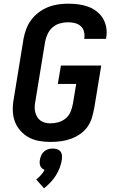

<svg xmlns="http://www.w3.org/2000/svg" viewBox="-20 -763 640 1043"><path d="M254 8Q222 8 191.5 2.5Q161 -3 135 -17.5Q109 -32 89.5 -54.5Q70 -77 60 -105Q50 -133 49.5 -165Q49 -197 55 -228L108 -553Q113 -580 123 -606.5Q133 -633 150.5 -656Q168 -679 191.5 -696.5Q215 -714 241.5 -724.5Q268 -735 295.5 -739Q323 -743 350 -743Q378 -743 405.5 -739.5Q433 -736 458 -727Q483 -718 504 -702Q525 -686 538.5 -664Q552 -642 557 -614.5Q562 -587 557 -559Q557 -557 556.5 -555.5Q556 -554 556 -552H437Q437 -553 437.5 -554Q438 -555 438 -555Q441 -574 436 -592Q431 -610 418 -621.5Q405 -633 387 -637.5Q369 -642 350 -642Q328 -642 306 -636Q284 -630 266.5 -615Q249 -600 239 -579Q229 -558 225 -536L172 -212Q169 -197 168.5 -182Q168 -167 171.5 -153.5Q175 -140 182 -128Q189 -116 200 -108Q211 -100 225 -96.5Q239 -93 254 -93Q275 -93 297 -99Q319 -105 337 -120Q355 -135 363.5 -156Q372 -177 376 -199L394 -307H294L311 -407H530L493 -182Q488 -155 480.5 -127.5Q473 -100 456.5 -76Q440 -52 415.5 -35Q391 -18 364 -8.5Q337 1 309 4.5Q281 8 254 8ZM219 260 177 212Q191 201 202.5 188Q214 175 222 160Q215 157 208.5 151.5Q202 146 199 138.5Q196 131 195.5 122Q195 113 197 104Q199 92 204.5 80Q210 68 220 59.5Q230 51 242 47.5Q254 44 266 44Q278 44 289.5 47.5Q301 51 308 59.5Q315 68 316.5 80Q318 92 316 104Q313 126 304.5 148Q296 170 283.5 190Q271 210 254.5 227.5Q238 245 219 260Z"/></svg>

Font: Zed Sans Extended
Style: Bold Italic
Weight: 700
Width: 7
Italic angle: -9°
Designer: Belleve Invis
Foundry: Belleve Invis
Version: Version 1.0.0; ttfautohint (v1.8.4)